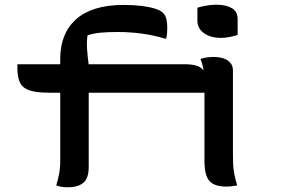

<svg xmlns="http://www.w3.org/2000/svg" viewBox="-20 -788 1240 816"><path d="M54 -515H763Q799 -515 819 -507.5Q839 -500 848 -484Q857 -468 857 -441Q857 -429 855.5 -416.5Q854 -404 852 -394H189Q134 -394 105 -404Q76 -414 65 -437Q54 -460 54 -498Q54 -502 54 -506.5Q54 -511 54 -515ZM357 -78Q357 -30 334 -11Q311 8 268 8Q250 8 238.5 5.5Q227 3 219 0Q226 -23 231 -48Q236 -73 236 -104Q236 -158 236 -212.5Q236 -267 236 -321.5Q236 -376 236 -430.5Q236 -485 236 -539Q236 -591 252.5 -633Q269 -675 302 -705Q335 -735 385.5 -751Q436 -767 505 -767Q547 -767 580.5 -763Q614 -759 638 -751.5Q662 -744 672 -734Q683 -724 687 -707Q691 -690 691 -669Q691 -658 690 -646Q689 -634 686 -624H680Q635 -638 584 -645Q533 -652 481 -652Q436 -652 406 -649Q376 -646 352 -638Q348 -613 350 -580.5Q352 -548 357 -513Q357 -483 357 -440Q357 -397 357 -347.5Q357 -298 357 -247.5Q357 -197 357 -153Q357 -109 357 -78ZM819 -755Q827 -758 836.5 -760Q846 -762 856 -764Q866 -766 877.5 -767Q889 -768 899 -768Q939 -768 964.5 -754Q990 -740 990 -706V-640Q983 -637 974.5 -635Q966 -633 957 -631Q948 -629 938.5 -628Q929 -627 919 -627Q875 -627 847 -647Q819 -667 819 -700ZM832 -537Q836 -539 841.5 -540.5Q847 -542 854 -543Q861 -544 869 -545Q877 -546 886 -546Q912 -546 930.5 -539.5Q949 -533 959.5 -520.5Q970 -508 970 -488Q970 -441 970 -394.5Q970 -348 970 -302.5Q970 -257 970 -215Q970 -173 970 -135Q970 -109 971 -88.5Q972 -68 976 -47.5Q980 -27 988 0Q976 2 965.5 3.5Q955 5 942 5Q892 5 870.5 -18.5Q849 -42 849 -105Q849 -129 849 -160Q849 -191 849 -225Q849 -259 849 -294.5Q849 -330 849 -363.5Q849 -397 849 -426Q849 -449 847.5 -468Q846 -487 842.5 -504Q839 -521 832 -537Z"/></svg>

Font: Recursive Monospace Casual SemiBold
Style: Regular
Weight: 600
Version: Version 1.047